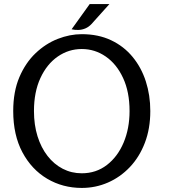

<svg xmlns="http://www.w3.org/2000/svg" viewBox="-20 -910 831 944"><path d="M382 14Q288.5 14 212 -31.2Q135.5 -76.5 90.2 -161.2Q45 -246 45 -364Q45 -459.5 75.2 -530.5Q105.5 -601.5 155 -648.5Q204.5 -695.5 264 -718.8Q323.5 -742 382 -742Q463.5 -742 526.2 -712.2Q589 -682.5 632 -630.2Q675 -578 697 -509.8Q719 -441.5 719 -364Q719 -277.5 692.2 -207.8Q665.5 -138 618.5 -88.5Q571.5 -39 510.8 -12.5Q450 14 382 14ZM382 -58Q452.5 -58 505.5 -98.8Q558.5 -139.5 587.8 -209Q617 -278.5 617 -364Q617 -458 585.2 -526.5Q553.5 -595 500 -632Q446.5 -669 382 -669Q317.5 -669 264 -632Q210.5 -595 178.8 -526.5Q147 -458 147 -364Q147 -296 164.5 -240Q182 -184 213.8 -143.2Q245.5 -102.5 288.5 -80.2Q331.5 -58 382 -58ZM332 -766 421 -890H518L430 -792Q416.5 -777.5 400.2 -770.5Q384 -763.5 366.5 -762.8Q349 -762 332 -766Z"/></svg>

Font: Expletus Sans
Style: Regular
Weight: 400
Designer: Jasper de Waard
Foundry: Designtown
Version: Version 7.500